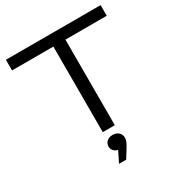

<svg xmlns="http://www.w3.org/2000/svg" viewBox="-223 -903 1214 1296"><g transform="rotate(-30 383.5 -255.0)"><path d="M337 0H431V-667H753V-750H15V-667H337ZM381 240 412 190C439 147 448 131 448 106C448 75 425 49 384 49C346 49 322 73 322 104C322 129 340 150 367 156L325 240Z"/></g></svg>

Font: Bounded Light
Style: Regular
Weight: 300
Designer: Vlad Churkin
Version: Version 3.0